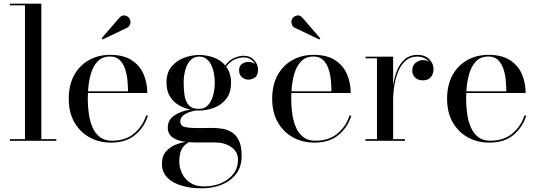

<svg xmlns="http://www.w3.org/2000/svg" viewBox="-20 -770 2942 1050"><path d="M34 -9H116.5V-741H34V-750H206V-9H288V0H34Z M675.5 -618.5 541 -554 535.5 -560.5 633 -673Q647.5 -689.5 664.8 -684.8Q682 -680 689 -667.5Q696 -655 692 -639.8Q688 -624.5 675.5 -618.5ZM789 -138Q769.5 -74.5 719.2 -32.2Q669 10 586.5 10Q522 10 469.8 -18.8Q417.5 -47.5 386.8 -101.2Q356 -155 356 -230Q356 -305 385.5 -358.8Q415 -412.5 466.2 -441.2Q517.5 -470 582.5 -470Q656 -470 700.8 -440.5Q745.5 -411 765.5 -363.5Q785.5 -316 785.5 -261.5H461Q460 -246 460 -230Q460 -187 466 -146.2Q472 -105.5 486.5 -72.5Q501 -39.5 526.8 -20Q552.5 -0.5 593 -0.5Q666.5 -0.5 713.5 -40.2Q760.5 -80 779 -138ZM582.5 -461Q539.5 -461 514 -434.2Q488.5 -407.5 476.2 -364Q464 -320.5 461.5 -270.5H680Q680 -298 677 -330.8Q674 -363.5 664 -393.2Q654 -423 634.5 -442Q615 -461 582.5 -461Z M897.5 -72Q897.5 -114 933.2 -138.5Q969 -163 1021.5 -170.5Q988 -177.5 958 -195Q928 -212.5 909.2 -242.8Q890.5 -273 890.5 -318Q890.5 -373 918.5 -406.2Q946.5 -439.5 987.8 -454.5Q1029 -469.5 1069.5 -469.5Q1108.5 -469.5 1147.2 -456Q1186 -442.5 1212 -412Q1233.5 -442 1261.5 -453.5Q1289.5 -465 1311 -465Q1348 -465 1369.5 -441.5Q1391 -418 1391 -389.5Q1391 -357.5 1374 -346Q1357 -334.5 1338 -334.5Q1319.5 -334.5 1303.5 -347.5Q1287.5 -360.5 1287.5 -385Q1287.5 -410 1303.8 -420.8Q1320 -431.5 1338 -431.5Q1359 -431.5 1374.5 -420Q1366.5 -435 1350.8 -445.5Q1335 -456 1311.5 -456Q1290.5 -456 1264 -445Q1237.5 -434 1217 -405Q1229.5 -388.5 1236.5 -366.8Q1243.5 -345 1243.5 -318Q1243.5 -262.5 1217 -229Q1190.5 -195.5 1150.2 -180.5Q1110 -165.5 1069.5 -165.5Q1062 -165.5 1054.5 -166Q1034 -163.5 1013.8 -156.2Q993.5 -149 979.8 -136.5Q966 -124 966 -106Q966 -80 993.8 -74.8Q1021.5 -69.5 1062.5 -69.5Q1089 -69.5 1105.2 -70Q1121.5 -70.5 1142.5 -70.5Q1171 -70.5 1199 -65.5Q1227 -60.5 1250.2 -45Q1273.5 -29.5 1287.5 0.8Q1301.5 31 1301.5 82Q1301.5 143 1270.5 182.2Q1239.5 221.5 1190 240.8Q1140.5 260 1084 260Q1025.5 260 975.8 246Q926 232 895.8 202Q865.5 172 865.5 125Q865.5 82.5 888.8 57.2Q912 32 943 20.2Q974 8.5 998 6.5Q951.5 1 924.5 -18Q897.5 -37 897.5 -72ZM984.5 -318Q984.5 -281 989.2 -248.2Q994 -215.5 1012 -195Q1030 -174.5 1069.5 -174.5Q1099 -174.5 1117.8 -195Q1136.5 -215.5 1145.5 -248.2Q1154.5 -281 1154.5 -318Q1154.5 -355 1145.5 -387.5Q1136.5 -420 1117.8 -440.2Q1099 -460.5 1069.5 -460.5Q1040 -460.5 1021.2 -440.2Q1002.5 -420 993.5 -387.5Q984.5 -355 984.5 -318ZM960.5 114.5Q960.5 146 975 177.2Q989.5 208.5 1019.5 229Q1049.5 249.5 1096 249.5Q1147.5 249.5 1189.8 231.2Q1232 213 1256.8 180.5Q1281.5 148 1281.5 104.5Q1281.5 58.5 1244 33.8Q1206.5 9 1157.5 9H1046Q1028 9 1012 7.5Q980 27 970.2 53.2Q960.5 79.5 960.5 114.5Z M1591.5 -618.5Q1579 -624.5 1575 -639.8Q1571 -655 1578 -667.5Q1585 -680 1602.5 -684.8Q1620 -689.5 1634 -673L1731.5 -560.5L1726.5 -554ZM1901.5 -138Q1882 -74.5 1831.8 -32.2Q1781.5 10 1699 10Q1634.5 10 1582.2 -18.8Q1530 -47.5 1499.2 -101.2Q1468.5 -155 1468.5 -230Q1468.5 -305 1498 -358.8Q1527.5 -412.5 1578.8 -441.2Q1630 -470 1695 -470Q1768.5 -470 1813.2 -440.5Q1858 -411 1878 -363.5Q1898 -316 1898 -261.5H1573.5Q1572.5 -246 1572.5 -230Q1572.5 -187 1578.5 -146.2Q1584.5 -105.5 1599 -72.5Q1613.5 -39.5 1639.2 -20Q1665 -0.5 1705.5 -0.5Q1779 -0.5 1826 -40.2Q1873 -80 1891.5 -138ZM1695 -461Q1652 -461 1626.5 -434.2Q1601 -407.5 1588.8 -364Q1576.5 -320.5 1574 -270.5H1792.5Q1792.5 -298 1789.5 -330.8Q1786.5 -363.5 1776.5 -393.2Q1766.5 -423 1747 -442Q1727.5 -461 1695 -461Z M1979 -9H2041.5V-451H1979V-460H2130V-303Q2136.5 -348.5 2152.2 -386.5Q2168 -424.5 2195 -447.2Q2222 -470 2262.5 -470Q2304 -470 2327.5 -446.2Q2351 -422.5 2351 -391Q2351 -365.5 2335.8 -348Q2320.5 -330.5 2293.5 -330.5Q2266 -330.5 2250.2 -345.8Q2234.5 -361 2234.5 -383.5Q2234.5 -412 2253.2 -426.8Q2272 -441.5 2293.5 -441.5Q2312.5 -441.5 2327.5 -431.5Q2317 -444.5 2300 -452.5Q2283 -460.5 2261.5 -460.5Q2225.5 -460.5 2200.5 -439.8Q2175.5 -419 2160 -384.2Q2144.5 -349.5 2137.2 -306.5Q2130 -263.5 2130 -219.5V-9H2194.5V0H1979Z M2858 -138Q2838.5 -74.5 2788.2 -32.2Q2738 10 2655.5 10Q2591 10 2538.8 -18.8Q2486.5 -47.5 2455.8 -101.2Q2425 -155 2425 -230Q2425 -305 2454.5 -358.8Q2484 -412.5 2535.2 -441.2Q2586.5 -470 2651.5 -470Q2725 -470 2769.8 -440.5Q2814.5 -411 2834.5 -363.5Q2854.5 -316 2854.5 -261.5H2530Q2529 -246 2529 -230Q2529 -187 2535 -146.2Q2541 -105.5 2555.5 -72.5Q2570 -39.5 2595.8 -20Q2621.5 -0.5 2662 -0.5Q2735.5 -0.5 2782.5 -40.2Q2829.5 -80 2848 -138ZM2651.5 -461Q2608.5 -461 2583 -434.2Q2557.5 -407.5 2545.2 -364Q2533 -320.5 2530.5 -270.5H2749Q2749 -298 2746 -330.8Q2743 -363.5 2733 -393.2Q2723 -423 2703.5 -442Q2684 -461 2651.5 -461Z"/></svg>

Font: Bodoni* 24pt
Style: Regular
Weight: 400
Version: Version 2.3